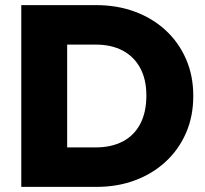

<svg xmlns="http://www.w3.org/2000/svg" viewBox="-20 -729 801 749"><path d="M184 0V-154H354Q414 -154 458.5 -177Q503 -200 527 -245.5Q551 -291 551 -356Q551 -420 526.5 -464.5Q502 -509 458 -532Q414 -555 354 -555H176V-709H355Q437 -709 506 -683.5Q575 -658 626 -611Q677 -564 705.5 -499Q734 -434 734 -355Q734 -275 705.5 -210Q677 -145 626 -98Q575 -51 506.5 -25.5Q438 0 357 0ZM63 0V-709H242V0Z"/></svg>

Font: Outfit Thin ExtraBold
Style: Regular
Weight: 800
Version: Version 1.100;gftools[0.9.27]